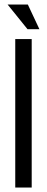

<svg xmlns="http://www.w3.org/2000/svg" viewBox="-20 -846 212 866"><path d="M157.7 -714.4H104L14.2 -825.7H105.5ZM123 0H48.8V-669.9H123Z"/></svg>

Font: SengBuhan
Style: Regular
Weight: 400
Designer: John M. Durdin
Foundry: Lao Script for Windows
Version: Version 1.400